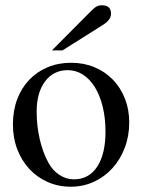

<svg xmlns="http://www.w3.org/2000/svg" viewBox="-20 -698 540 728"><path d="M250 -460Q298 -460 338.5 -443Q379 -426 408 -396Q437 -366 453.5 -324.5Q470 -283 470 -234Q470 -182 453 -137.5Q436 -93 406 -60Q376 -27 335.5 -8.5Q295 10 248 10Q201 10 160.5 -8Q120 -26 91 -57.5Q62 -89 45.5 -132Q29 -175 29 -226Q29 -278 45 -321Q61 -364 90.5 -395Q120 -426 160.5 -443Q201 -460 250 -460ZM237 -432Q183 -432 151 -389.5Q119 -347 119 -275Q119 -221 130.5 -171Q142 -121 163 -82Q179 -52 205 -35Q231 -18 260 -18Q317 -18 348.5 -66Q380 -114 380 -199Q380 -250 369.5 -293Q359 -336 340 -367Q321 -398 294.5 -415Q268 -432 237 -432ZM177 -507 324 -655Q338 -669 346.5 -673.5Q355 -678 366 -678Q401 -678 401 -646Q401 -623 371 -604L217 -507Z"/></svg>

Font: Klingon pIqaD HaSta
Style: Regular
Weight: 400
Width: 0
Designer: Mike Neff (qa'vaj)
Foundry: Mike Neff and Michael Everson
Version: Version 2.003